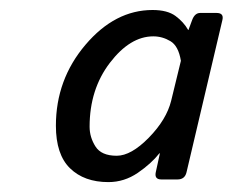

<svg xmlns="http://www.w3.org/2000/svg" viewBox="-20 -749 465 384"><path d="M91.8 -497.6Q91.8 -589.8 150.9 -659.4Q210 -729 285.2 -729Q314.9 -729 331.1 -717Q347.2 -705.1 356.4 -689H356.9L364.3 -709Q369.6 -723.1 380.4 -723.1H413.1Q428.2 -723.1 424.8 -709L353 -404.3Q349.6 -390.1 335 -390.1H302.7Q288.6 -390.1 291.5 -404.3Q291.5 -404.3 299.8 -442.4H298.8Q282.7 -421.9 255.6 -403.3Q228.5 -384.8 196.8 -384.8Q148.4 -384.8 120.1 -412.4Q91.8 -439.9 91.8 -497.6ZM159.2 -495.6Q159.2 -474.6 170.9 -456.1Q182.6 -437.5 213.4 -437.5Q242.2 -437.5 277.6 -473.6Q313 -509.8 322.3 -547.4L341.8 -627.4Q336.9 -657.2 320.8 -666.7Q304.7 -676.3 286.6 -676.3Q240.2 -676.3 199.7 -623.3Q159.2 -570.3 159.2 -495.6Z"/></svg>

Font: Istok
Style: Italic
Weight: 500
Italic angle: -13°
Designer: Andrey V. Panov
Foundry: Andrey V. Panov
Version: Version 1.0.3